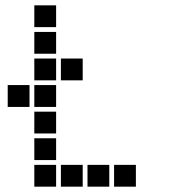

<svg xmlns="http://www.w3.org/2000/svg" viewBox="-20 -711 640 722"><path d="M110 -691Q109 -691 109 -691Q109 -691 109 -690V-610Q109 -609 109 -609Q109 -609 110 -609H190Q191 -609 191 -609Q191 -609 191 -610V-690Q191 -691 191 -691Q191 -691 190 -691ZM110 -591Q109 -591 109 -591Q109 -591 109 -590V-510Q109 -509 109 -509Q109 -509 110 -509H190Q191 -509 191 -509Q191 -509 191 -510V-590Q191 -591 191 -591Q191 -591 190 -591ZM110 -491Q109 -491 109 -491Q109 -491 109 -490V-410Q109 -409 109 -409Q109 -409 110 -409H190Q191 -409 191 -409Q191 -409 191 -410V-490Q191 -491 191 -491Q191 -491 190 -491ZM210 -491Q209 -491 209 -491Q209 -491 209 -490V-410Q209 -409 209 -409Q209 -409 210 -409H290Q291 -409 291 -409Q291 -409 291 -410V-490Q291 -491 291 -491Q291 -491 290 -491ZM10 -391Q9 -391 9 -391Q9 -391 9 -390V-310Q9 -309 9 -309Q9 -309 10 -309H90Q91 -309 91 -309Q91 -309 91 -310V-390Q91 -391 91 -391Q91 -391 90 -391ZM110 -391Q109 -391 109 -391Q109 -391 109 -390V-310Q109 -309 109 -309Q109 -309 110 -309H190Q191 -309 191 -309Q191 -309 191 -310V-390Q191 -391 191 -391Q191 -391 190 -391ZM110 -291Q109 -291 109 -291Q109 -291 109 -290V-210Q109 -209 109 -209Q109 -209 110 -209H190Q191 -209 191 -209Q191 -209 191 -210V-290Q191 -291 191 -291Q191 -291 190 -291ZM110 -191Q109 -191 109 -191Q109 -191 109 -190V-110Q109 -109 109 -109Q109 -109 110 -109H190Q191 -109 191 -109Q191 -109 191 -110V-190Q191 -191 191 -191Q191 -191 190 -191ZM110 -91Q109 -91 109 -91Q109 -91 109 -90V-10Q109 -9 109 -9Q109 -9 110 -9H190Q191 -9 191 -9Q191 -9 191 -10V-90Q191 -91 191 -91Q191 -91 190 -91ZM210 -91Q209 -91 209 -91Q209 -91 209 -90V-10Q209 -9 209 -9Q209 -9 210 -9H290Q291 -9 291 -9Q291 -9 291 -10V-90Q291 -91 291 -91Q291 -91 290 -91ZM310 -91Q309 -91 309 -91Q309 -91 309 -90V-10Q309 -9 309 -9Q309 -9 310 -9H390Q391 -9 391 -9Q391 -9 391 -10V-90Q391 -91 391 -91Q391 -91 390 -91ZM410 -91Q409 -91 409 -91Q409 -91 409 -90V-10Q409 -9 409 -9Q409 -9 410 -9H490Q491 -9 491 -9Q491 -9 491 -10V-90Q491 -91 491 -91Q491 -91 490 -91Z"/></svg>

Font: Doto ExtraBold
Style: Regular
Weight: 800
Monospace: yes
Version: Version 1.000